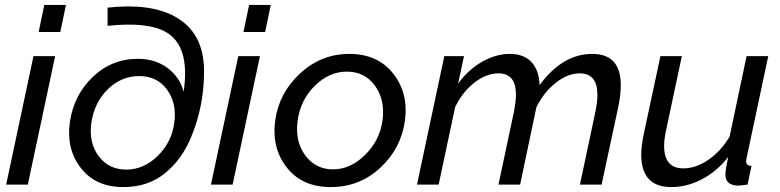

<svg xmlns="http://www.w3.org/2000/svg" viewBox="-20 -750 3169 780"><path d="M160 -730H248L225 -620H137ZM116 -522H204L93 0H5Z M481 10Q368 10 308 -68Q248 -146 264 -255Q280 -364 357 -437.5Q434 -511 540 -511Q611 -511 661 -473.5Q711 -436 726 -377Q754 -567 650 -622Q576 -662 417 -645V-719Q590 -738 690 -683Q809 -618 809 -461Q809 -318 756 -192Q719 -102 650 -46Q581 10 481 10ZM493 -61Q563 -61 620 -116Q677 -171 688 -251Q699 -331 658.5 -386Q618 -441 546 -441Q473 -441 418 -387.5Q363 -334 351 -250Q340 -170 381 -115.5Q422 -61 493 -61Z M992 -730H1080L1057 -620H969ZM948 -522H1036L925 0H837Z M1323 10Q1208 10 1145.5 -69Q1083 -148 1098 -260Q1113 -372 1199 -451.5Q1285 -531 1399 -531Q1514 -531 1577 -451.5Q1640 -372 1625 -260Q1610 -148 1525.5 -69Q1441 10 1323 10ZM1534 -261Q1545 -344 1503.5 -401.5Q1462 -459 1389 -459Q1317 -459 1258.5 -401Q1200 -343 1189 -259Q1178 -176 1220 -119Q1262 -62 1333 -62Q1404 -62 1463.5 -121Q1523 -180 1534 -261Z M1785 -522H1865L1841 -410Q1881 -466 1937.5 -498.5Q1994 -531 2051 -531Q2108 -531 2139 -498Q2170 -465 2172 -404Q2265 -531 2386 -531Q2502 -531 2502 -404Q2502 -364 2491 -312L2424 0H2336L2398 -292Q2407 -334 2407 -365Q2407 -452 2335 -452Q2286 -452 2237.5 -413.5Q2189 -375 2159 -314L2093 0H2005L2067 -292Q2076 -335 2076 -366Q2076 -452 2005 -452Q1956 -452 1907.5 -414.5Q1859 -377 1829 -315L1762 0H1674Z M2585 -122Q2585 -157 2596 -209L2663 -522H2750L2687 -226Q2678 -186 2678 -157Q2678 -66 2756 -66Q2807 -66 2858 -101Q2909 -136 2944 -195L3013 -522H3101L3013 -108Q3011 -98 3011 -95Q3011 -77 3033 -76L3017 0Q2987 4 2982 4Q2927 4 2927 -40Q2927 -59 2938 -112Q2893 -54 2832 -22Q2771 10 2707 10Q2585 10 2585 -122Z"/></svg>

Font: Raleway-v4020 Medium
Style: Italic
Weight: 500
Italic angle: -12°
Designer: Matt McInerney, Pablo Impallari, Rodrigo Fuenzalida
Foundry: Matt McInerney, Pablo Impallari, Rodrigo Fuenzalida
Version: Version 4.020;PS 004.020;hotconv 1.0.88;makeotf.lib2.5.64775